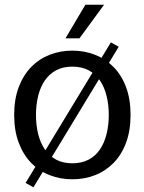

<svg xmlns="http://www.w3.org/2000/svg" viewBox="-20 -745 607 810"><path d="M88 26.7 447.7 -566.2 480.8 -547.7 121.1 45.2ZM285.2 11.4Q234.6 11.4 190 -5.9Q145.4 -23.1 111.9 -57.4Q78.4 -91.6 59.1 -142.6Q39.8 -193.6 39.8 -260Q39.8 -327.1 59.1 -377.7Q78.4 -428.4 111.9 -462.6Q145.4 -496.9 190 -514.1Q234.6 -531.4 285.2 -531.4Q335.8 -531.4 380.4 -514.1Q425.1 -496.9 458.8 -462.6Q492.6 -428.4 511.7 -377.7Q530.8 -327.1 530.8 -260Q530.8 -193.6 511.7 -142.6Q492.6 -91.6 458.8 -57.4Q425.1 -23.1 380.4 -5.9Q335.8 11.4 285.2 11.4ZM285.2 -56.1Q324.5 -56.1 353.7 -71.4Q382.9 -86.8 401.6 -114.5Q420.4 -142.2 429.6 -179.5Q438.9 -216.8 438.9 -260Q438.9 -303.2 429.6 -340.5Q420.4 -377.8 401.6 -405.5Q382.9 -433.2 353.7 -448.6Q324.5 -463.9 285.2 -463.9Q245.9 -463.9 217.1 -448.6Q188.2 -433.2 169.2 -405.5Q150.3 -377.8 141 -340.5Q131.8 -303.2 131.8 -260Q131.8 -216.8 141 -179.5Q150.3 -142.2 169.2 -114.5Q188.2 -86.8 217.1 -71.4Q245.9 -56.1 285.2 -56.1ZM256.4 -583.4 340.2 -725.1H419.1L315.3 -583.4Z"/></svg>

Font: Murecho Thin
Style: Regular
Weight: 100
Designer: Neil Summerour
Foundry: Positype
Version: Version 1.010